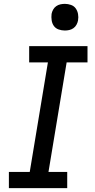

<svg xmlns="http://www.w3.org/2000/svg" viewBox="-20 -974 490 994"><path d="M26 0V-84H134L228 -651H131V-735H433V-651H325L231 -84H328V0ZM316 -816Q299 -816 283.5 -821.5Q268 -827 259 -839.5Q250 -852 247.5 -868.5Q245 -885 247 -902Q249 -913 255 -924Q261 -935 271 -942Q281 -949 292.5 -951.5Q304 -954 316 -954Q332 -954 347.5 -948.5Q363 -943 372 -930.5Q381 -918 384 -901.5Q387 -885 384 -868Q382 -857 376 -846Q370 -835 360 -828Q350 -821 338.5 -818.5Q327 -816 316 -816Z"/></svg>

Font: Iosevka Etoile Medium Oblique
Style: Regular
Weight: 500
Italic angle: -9°
Designer: Belleve Invis
Foundry: Belleve Invis
Version: Version 15.5.2; ttfautohint (v1.8.4)